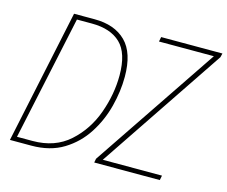

<svg xmlns="http://www.w3.org/2000/svg" viewBox="-100 -852 1172 990"><g transform="rotate(15 485.5 -357.0)"><path d="M28 0H142Q242 0 313 -43.5Q384 -87 429 -157Q474 -227 495 -308.5Q516 -390 516 -467Q516 -595 456 -654.5Q396 -714 289 -714H179ZM59 -25 201 -689H281Q381 -689 434.5 -637.5Q488 -586 488 -467Q488 -367 451.5 -265Q415 -163 338 -94Q261 -25 142 -25ZM478 0 482 -21 932 -689H639L644 -714H971L966 -693L517 -25H833L828 0Z"/></g></svg>

Font: Noto Sans UI SemiCondensed Thin
Style: Italic
Weight: 250
Width: 4
Italic angle: -12°
Designer: Monotype Design Team
Foundry: Monotype Imaging Inc.
Version: Version 1.901